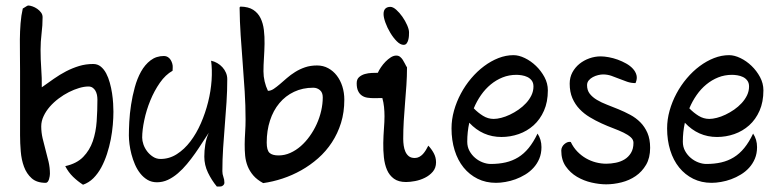

<svg xmlns="http://www.w3.org/2000/svg" viewBox="-20 -658 2768 691"><path d="M278.8 6.8Q259.8 -5.4 242.9 -21.7Q226.1 -38.1 214.8 -60.1Q256.3 -69.3 279.5 -93.3Q302.7 -117.2 314 -149.9Q325.2 -182.6 327.9 -221.4Q330.6 -260.3 330.6 -299.3Q330.6 -308.1 328.9 -316.7Q327.1 -325.2 323.2 -331.8Q319.3 -338.4 313.2 -342.5Q307.1 -346.7 297.9 -346.7Q283.2 -346.7 264.9 -341.3Q246.6 -335.9 227.8 -326.4Q209 -316.9 191.2 -303.5Q173.3 -290 159.4 -274.2Q145.5 -258.3 137 -240.2Q128.4 -222.2 128.4 -203.1Q128.4 -181.6 133.3 -160.4Q138.2 -139.2 144 -118.2Q149.9 -97.2 154.8 -75.9Q159.7 -54.7 159.7 -32.7Q159.7 -29.3 158.9 -23.9Q158.2 -18.6 156.5 -13.2Q154.8 -7.8 151.9 -3.9Q148.9 0 144.5 0Q112.3 0 94 -16.4Q75.7 -32.7 66.4 -57.9Q57.1 -83 54.7 -113Q52.2 -143.1 52.2 -170.9V-403.3Q52.2 -429.2 51.8 -458Q51.3 -486.8 51.5 -516.1Q51.8 -545.4 54 -574Q56.2 -602.5 62 -627.4Q63 -627.9 65.9 -629.6Q68.8 -631.3 71.8 -633.3Q74.7 -635.3 77.4 -636.7Q80.1 -638.2 81.1 -638.2Q87.9 -638.2 96.9 -635Q106 -631.8 114 -626.2Q122.1 -620.6 127.7 -613Q133.3 -605.5 133.3 -596.2Q133.3 -566.4 129.6 -537.4Q126 -508.3 126 -478.5Q126 -444.8 128.4 -411.4Q130.9 -377.9 130.4 -343.8Q152.3 -359.4 173.8 -374.5Q195.3 -389.6 218 -401.4Q240.7 -413.1 264.6 -420.4Q288.6 -427.7 315.4 -427.7Q331.1 -427.7 342.5 -418.5Q354 -409.2 362.1 -394Q370.1 -378.9 375.2 -360.1Q380.4 -341.3 383.3 -322.3Q386.2 -303.2 387.2 -285.6Q388.2 -268.1 388.2 -255.9Q388.2 -234.4 386 -208.7Q383.8 -183.1 378.7 -156.5Q373.5 -129.9 365 -103.8Q356.4 -77.6 344.5 -55.4Q332.5 -33.2 316.2 -16.8Q299.8 -0.5 278.8 6.8Z M780.3 -42Q780.3 -31.2 783.9 -21.5Q787.6 -11.7 787.6 -0.5Q787.6 5.4 782.5 9.5Q777.3 13.7 771.5 13.2H760.3Q741.7 -9.3 728.5 -36.6Q715.3 -64 715.3 -94.2Q715.3 -116.2 718.8 -137.9Q722.2 -159.7 731.4 -180.2Q720.7 -164.6 708.5 -145.3Q696.3 -126 682.4 -106.2Q668.5 -86.4 652.8 -67.6Q637.2 -48.8 620.1 -34.2Q603 -19.5 584.2 -10.7Q565.4 -2 544.9 -2Q525.9 -2 511 -10.7Q496.1 -19.5 484.9 -33.7Q473.6 -47.9 465.8 -65.9Q458 -84 453.1 -102.8Q448.2 -121.6 446 -139.4Q443.8 -157.2 443.8 -170.9Q443.8 -190.9 445.3 -220Q446.8 -249 451.7 -280.8Q456.5 -312.5 465.1 -343.8Q473.6 -375 487.5 -400.1Q501.5 -425.3 522 -440.9Q542.5 -456.5 570.3 -456.5Q578.1 -456.5 584.2 -452.6Q590.3 -448.7 594.2 -442.4Q598.1 -436 600.1 -428.7Q602.1 -421.4 601.6 -415L601.1 -403.3Q575.7 -389.2 555.4 -360.1Q535.2 -331.1 521 -296.4Q506.8 -261.7 499.3 -225.8Q491.7 -189.9 491.7 -162.6Q491.7 -151.4 496.3 -137.9Q501 -124.5 509.8 -113Q518.6 -101.6 530.8 -93.8Q543 -85.9 557.6 -85.9Q589.4 -85.9 616.5 -103.3Q643.6 -120.6 665.3 -149.2Q687 -177.7 703.1 -214.6Q719.2 -251.5 729 -290.8Q738.8 -330.1 741.5 -368.9Q744.1 -407.7 739.7 -439.5Q751.5 -437 762 -430.9Q772.5 -424.8 780.5 -416Q788.6 -407.2 793.2 -396.2Q797.9 -385.3 797.9 -373Q797.9 -331.5 795.2 -290.3Q792.5 -249 789.1 -207.8Q785.6 -166.5 783 -125Q780.3 -83.5 780.3 -42Z M939.9 -145Q939.9 -117.2 950 -107.9Q960 -98.6 982.4 -98.6Q1004.4 -98.6 1024.7 -107.7Q1044.9 -116.7 1062.5 -132.1Q1080.1 -147.5 1094.7 -168Q1109.4 -188.5 1119.9 -211.7Q1130.4 -234.9 1136 -259.5Q1141.6 -284.2 1141.6 -307.6Q1141.6 -325.2 1131.3 -333.7Q1121.1 -342.3 1107.4 -342.3Q1069.3 -342.3 1038.3 -327.6Q1007.3 -313 985.4 -286.6Q963.4 -260.3 951.7 -224.1Q939.9 -188 939.9 -145ZM927.2 1Q904.8 -11.2 891.6 -26.6Q878.4 -42 871.3 -59.8Q864.3 -77.6 862.3 -97.4Q860.4 -117.2 860.6 -138.4Q860.8 -159.7 862.3 -182.4Q863.8 -205.1 863.8 -228Q863.8 -278.3 860.6 -328.9Q857.4 -379.4 853.5 -429.7Q849.6 -480 846.2 -530.3Q842.8 -580.6 842.3 -631.3L845.2 -634.3Q874 -633.8 891.4 -622.6Q908.7 -611.3 917.7 -592.8Q926.8 -574.2 929.7 -550Q932.6 -525.9 932.1 -500.2Q931.6 -474.6 929.9 -448.7Q928.2 -422.9 928.2 -401.4Q928.2 -382.8 932.4 -365Q936.5 -347.2 944.3 -331.1Q954.6 -331.1 965.1 -338.1Q975.6 -345.2 987.3 -355.2Q999 -365.2 1012.5 -377Q1025.9 -388.7 1042.2 -398.9Q1058.6 -409.2 1077.9 -415.8Q1097.2 -422.4 1121.1 -422.4Q1143.1 -422.4 1161.1 -412.6Q1179.2 -402.8 1192.1 -386Q1205.1 -369.1 1212.2 -346.7Q1219.2 -324.2 1219.2 -299.3Q1219.2 -253.9 1207.3 -215.6Q1195.3 -177.2 1174.3 -145.3Q1153.3 -113.3 1125 -88.4Q1096.7 -63.5 1064.2 -45.2Q1031.7 -26.9 996.8 -15.4Q961.9 -3.9 927.2 1Z M1441.4 -2.9Q1414.1 -2.9 1397.7 -14.9Q1381.3 -26.9 1372.8 -46.6Q1364.3 -66.4 1361.6 -91.8Q1358.9 -117.2 1359.4 -143.6Q1359.9 -169.9 1361.8 -195.1Q1363.8 -220.2 1363.8 -239.7Q1363.8 -256.3 1362.1 -272.9Q1360.4 -289.6 1356 -305.2L1326.7 -304.7Q1314 -304.7 1302.5 -306.4Q1291 -308.1 1282.5 -314Q1273.9 -319.8 1268.8 -330.6Q1263.7 -341.3 1263.7 -358.4Q1263.7 -373 1272.5 -380.6Q1281.2 -388.2 1293.2 -391.6Q1305.2 -395 1318.1 -395.5Q1331.1 -396 1339.8 -396Q1343.8 -405.3 1351.1 -416Q1358.4 -426.8 1367.4 -436Q1376.5 -445.3 1386.5 -451.7Q1396.5 -458 1406.2 -458Q1414.1 -458 1419.7 -453.6Q1425.3 -449.2 1429.4 -442.9Q1433.6 -436.5 1437.3 -429Q1440.9 -421.4 1444.8 -415.5Q1444.8 -383.3 1442.6 -351.1Q1440.4 -318.8 1437.7 -286.9Q1435.1 -254.9 1433.1 -222.7Q1431.2 -190.4 1431.2 -158.2Q1431.2 -146.5 1432.9 -134.3Q1434.6 -122.1 1439 -112.1Q1443.4 -102.1 1451.4 -95.7Q1459.5 -89.4 1472.7 -89.4Q1481.4 -89.4 1488.8 -93.3Q1496.1 -97.2 1502 -103.5Q1507.8 -109.9 1512.7 -117.9Q1517.6 -126 1521.5 -133.8Q1532.7 -122.1 1541 -106.9Q1549.3 -91.8 1549.3 -73.7Q1549.3 -53.7 1537.6 -40Q1525.9 -26.4 1509 -18.1Q1492.2 -9.8 1473.6 -6.3Q1455.1 -2.9 1441.4 -2.9ZM1384.8 -633.3Q1394.5 -633.3 1406.2 -622.8Q1418 -612.3 1428.2 -597.7Q1438.5 -583 1445.3 -567.4Q1452.1 -551.8 1452.1 -541.5Q1452.1 -536.1 1451.7 -528.6Q1451.2 -521 1449.2 -513.9Q1447.3 -506.8 1443.4 -501.7Q1439.5 -496.6 1432.6 -496.6Q1420.9 -496.6 1408.2 -509.3Q1395.5 -522 1384.8 -539.8Q1374 -557.6 1367.2 -576.4Q1360.4 -595.2 1360.4 -607.4Q1360.4 -620.6 1366.9 -627Q1373.5 -633.3 1384.8 -633.3Z M1951.7 -333Q1951.7 -291 1937.7 -259.5Q1923.8 -228 1900.4 -207Q1877 -186 1846.9 -175.5Q1816.9 -165 1784.7 -165Q1716.8 -165 1668.9 -216.3Q1661.6 -183.1 1661.6 -147.9Q1661.6 -129.4 1669.7 -114.7Q1677.7 -100.1 1690.2 -89.6Q1702.6 -79.1 1717.5 -73.5Q1732.4 -67.9 1746.1 -67.9Q1775.4 -67.9 1799.8 -73.5Q1824.2 -79.1 1845 -91.8Q1865.7 -104.5 1882.8 -125.5Q1899.9 -146.5 1914.6 -177.2Q1928.7 -156.2 1928.7 -128.4Q1928.7 -105.5 1920.9 -86.9Q1913.1 -68.4 1900.1 -54.2Q1887.2 -40 1870.4 -29.8Q1853.5 -19.5 1835.4 -12.9Q1817.4 -6.3 1799.1 -3.2Q1780.8 0 1765.1 0Q1728.5 0 1699 -14.6Q1669.4 -29.3 1648.4 -55.2Q1627.4 -81.1 1616.2 -117.2Q1605 -153.3 1605 -195.8Q1605 -228 1614 -260Q1623 -292 1638.7 -321.3Q1654.3 -350.6 1675.8 -376Q1697.3 -401.4 1722.2 -419.9Q1747.1 -438.5 1773.9 -449Q1800.8 -459.5 1828.1 -459.5Q1847.2 -459.5 1868.9 -449Q1890.6 -438.5 1908.9 -420.9Q1927.2 -403.3 1939.5 -380.6Q1951.7 -357.9 1951.7 -333ZM1899.9 -346.7Q1899.9 -359.9 1893.6 -368.2Q1887.2 -376.5 1877.9 -380.9Q1868.7 -385.3 1857.9 -387Q1847.2 -388.7 1838.9 -388.7Q1812 -388.7 1788.8 -379.4Q1765.6 -370.1 1746.1 -354Q1726.6 -337.9 1711.2 -315.9Q1695.8 -293.9 1685.1 -268.1Q1700.2 -252.4 1718.3 -241.2Q1736.3 -230 1756.8 -230Q1768.6 -230 1783.9 -233.9Q1799.3 -237.8 1815.2 -245.4Q1831.1 -252.9 1846.2 -263.4Q1861.3 -273.9 1873.3 -286.9Q1885.3 -299.8 1892.6 -314.9Q1899.9 -330.1 1899.9 -346.7Z M2000 -116.2Q2000 -123 2003.2 -129.2Q2006.3 -135.3 2011.5 -139.6Q2016.6 -144 2022.5 -146.2Q2028.3 -148.4 2034.2 -147Q2043.5 -127.4 2057.6 -112.8Q2071.8 -98.1 2088.6 -88.4Q2105.5 -78.6 2124.3 -73.7Q2143.1 -68.8 2161.6 -68.8Q2178.7 -68.8 2196 -72.3Q2213.4 -75.7 2227.5 -84.2Q2241.7 -92.8 2250.7 -107.4Q2259.8 -122.1 2259.8 -144Q2259.8 -155.3 2250 -164.1Q2240.2 -172.9 2224.1 -180.7Q2208 -188.5 2187.3 -196.3Q2166.5 -204.1 2145 -213.9Q2123.5 -223.6 2102.8 -236.1Q2082 -248.5 2065.9 -265.4Q2049.8 -282.2 2040 -304.7Q2030.3 -327.1 2030.3 -356.9Q2030.3 -379.4 2040 -397.5Q2049.8 -415.5 2065.4 -428.2Q2081.1 -440.9 2101.1 -448Q2121.1 -455.1 2141.6 -455.1Q2154.8 -455.1 2170.9 -452.1Q2187 -449.2 2203.1 -443.4Q2219.2 -437.5 2233.6 -429.4Q2248 -421.4 2257.8 -410.6Q2267.6 -399.9 2270.8 -387.2Q2273.9 -374.5 2267.6 -359.9L2267.1 -358.9Q2251.5 -358.9 2237.1 -363.8Q2222.7 -368.7 2208.5 -374.5Q2194.3 -380.4 2179.9 -385.3Q2165.5 -390.1 2150.4 -390.1Q2142.6 -390.1 2132.6 -387.7Q2122.6 -385.3 2113.8 -380.6Q2105 -376 2098.9 -368.7Q2092.8 -361.3 2092.8 -351.6Q2092.8 -333 2102.5 -320.6Q2112.3 -308.1 2128.2 -298.6Q2144 -289.1 2164.6 -281.2Q2185.1 -273.4 2206.3 -264.6Q2227.5 -255.9 2248 -244.9Q2268.6 -233.9 2284.4 -218Q2300.3 -202.1 2310.1 -179.7Q2319.8 -157.2 2319.8 -126Q2319.8 -89.8 2305.2 -64.9Q2290.5 -40 2267.8 -24.4Q2245.1 -8.8 2216.8 -1.7Q2188.5 5.4 2161.6 5.4Q2137.2 5.4 2109.1 -1Q2081.1 -7.3 2056.6 -21.7Q2032.2 -36.1 2016.1 -59.3Q2000 -82.5 2000 -116.2Z M2727.5 -333Q2727.5 -291 2713.6 -259.5Q2699.7 -228 2676.3 -207Q2652.8 -186 2622.8 -175.5Q2592.8 -165 2560.5 -165Q2492.7 -165 2444.8 -216.3Q2437.5 -183.1 2437.5 -147.9Q2437.5 -129.4 2445.6 -114.7Q2453.6 -100.1 2466.1 -89.6Q2478.5 -79.1 2493.4 -73.5Q2508.3 -67.9 2522 -67.9Q2551.3 -67.9 2575.7 -73.5Q2600.1 -79.1 2620.8 -91.8Q2641.6 -104.5 2658.7 -125.5Q2675.8 -146.5 2690.4 -177.2Q2704.6 -156.2 2704.6 -128.4Q2704.6 -105.5 2696.8 -86.9Q2689 -68.4 2676 -54.2Q2663.1 -40 2646.2 -29.8Q2629.4 -19.5 2611.3 -12.9Q2593.3 -6.3 2575 -3.2Q2556.6 0 2541 0Q2504.4 0 2474.9 -14.6Q2445.3 -29.3 2424.3 -55.2Q2403.3 -81.1 2392.1 -117.2Q2380.9 -153.3 2380.9 -195.8Q2380.9 -228 2389.9 -260Q2398.9 -292 2414.6 -321.3Q2430.2 -350.6 2451.7 -376Q2473.1 -401.4 2498 -419.9Q2522.9 -438.5 2549.8 -449Q2576.7 -459.5 2604 -459.5Q2623 -459.5 2644.8 -449Q2666.5 -438.5 2684.8 -420.9Q2703.1 -403.3 2715.3 -380.6Q2727.5 -357.9 2727.5 -333ZM2675.8 -346.7Q2675.8 -359.9 2669.4 -368.2Q2663.1 -376.5 2653.8 -380.9Q2644.5 -385.3 2633.8 -387Q2623 -388.7 2614.7 -388.7Q2587.9 -388.7 2564.7 -379.4Q2541.5 -370.1 2522 -354Q2502.4 -337.9 2487.1 -315.9Q2471.7 -293.9 2460.9 -268.1Q2476.1 -252.4 2494.1 -241.2Q2512.2 -230 2532.7 -230Q2544.4 -230 2559.8 -233.9Q2575.2 -237.8 2591.1 -245.4Q2606.9 -252.9 2622.1 -263.4Q2637.2 -273.9 2649.2 -286.9Q2661.1 -299.8 2668.5 -314.9Q2675.8 -330.1 2675.8 -346.7Z"/></svg>

Font: RIT Kutty
Style: Bold
Weight: 700
Designer: Artist Kutty Kodungallur
Foundry: Rachana Institute of Technology
Version: 1.3.2